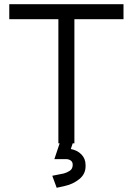

<svg xmlns="http://www.w3.org/2000/svg" viewBox="-20 -680 630 911"><path d="M566 -589H333V0H325L316 27Q347 33 366.5 53Q386 73 386 103V109Q386 146 356 170Q326 194 289 202L249 211L228 154L283 143Q298 139 311.5 130Q325 121 325 102Q325 88 315.5 81.5Q306 75 294 75H238L263 0H257V-589H24V-660H566Z"/></svg>

Font: Nata Sans
Style: Regular
Weight: 400
Designer: Daniel Uzquiano Cruz
Version: Version 1.001